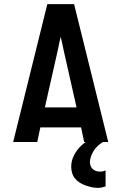

<svg xmlns="http://www.w3.org/2000/svg" viewBox="-20 -690 590 933"><path d="M44 0 210 -670H340L506 0H389L374 -71H176L161 0ZM198 -168H352L289 -447Q286 -463 282.5 -479Q279 -495 275 -511Q271 -495 267.5 -479Q264 -463 261 -447ZM455 223Q440 223 425 219.5Q410 216 395.5 211Q381 206 367.5 197.5Q354 189 344.5 177.5Q335 166 330.5 150.5Q326 135 326 120Q326 91 340 64Q354 37 375.5 17Q397 -3 424 -16Q451 -29 480 -36V0Q467 8 455.5 18.5Q444 29 436 41.5Q428 54 422.5 69Q417 84 417 99Q417 108 420.5 117Q424 126 431 132Q438 138 447.5 141Q457 144 466 144Q473 144 480 142.5Q487 141 493 138V216Q484 219 474.5 221Q465 223 455 223Z"/></svg>

Font: Lode Term
Style: Bold
Weight: 700
Monospace: yes
Designer: Belleve Invis
Foundry: Belleve Invis
Version: Version 29.2.0